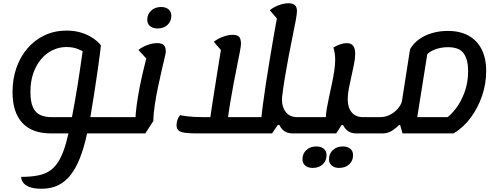

<svg xmlns="http://www.w3.org/2000/svg" viewBox="-20 -795 3064 1180"><path d="M505 25 529 -75H690L674 25ZM235 365Q188 365 160.5 354Q133 343 121.5 326Q110 309 110 292Q171 292 215 283Q259 274 290.5 251.5Q322 229 345.5 187Q369 145 387 80Q405 15 423 -79Q432 -125 440.5 -174Q449 -223 457 -272Q465 -321 471.5 -366.5Q478 -412 483.5 -450Q489 -488 493 -514L504 -472Q491 -480 460.5 -493Q430 -506 388 -506Q345 -506 305 -487.5Q265 -469 234 -433Q203 -397 185 -346Q167 -295 167 -229Q167 -171 182 -137Q197 -103 226 -89Q255 -75 297 -75H446V25H294Q177 25 117 -40Q57 -105 57 -229Q57 -310 81 -378.5Q105 -447 149.5 -498.5Q194 -550 255 -578.5Q316 -607 389 -607Q434 -607 470 -597Q506 -587 532.5 -572Q559 -557 576 -542Q593 -527 600 -517Q600 -511 595 -470.5Q590 -430 581 -368Q572 -306 561 -233.5Q550 -161 538 -91Q525 -15 509 53Q493 121 470.5 178Q448 235 416.5 277Q385 319 340.5 342Q296 365 235 365ZM674 25 691 -75Q702 -75 704 -62Q706 -49 702 -25Q698 -3 691.5 11Q685 25 674 25Z M675 25 691 -75H834L812 -55Q813 -99 820.5 -152.5Q828 -206 838.5 -259.5Q849 -313 860 -358.5Q871 -404 878.5 -433Q886 -462 887 -466L893 -420L831 -488Q856 -508 887.5 -519Q919 -530 947 -530Q974 -530 986.5 -518Q999 -506 999 -477Q999 -470 991.5 -438.5Q984 -407 973 -359.5Q962 -312 950.5 -257Q939 -202 931 -148Q923 -94 922 -51L873 25ZM675 25Q664 25 661.5 12Q659 -1 663 -25Q668 -48 674 -61.5Q680 -75 691 -75ZM948 -620Q919 -620 902 -634.5Q885 -649 885 -673Q885 -708 909 -730Q933 -752 970 -752Q999 -752 1016 -737.5Q1033 -723 1033 -698Q1033 -664 1009.5 -642Q986 -620 948 -620Z M1779 25Q1741 25 1719 4Q1697 -17 1688 -51L1730 -27H1634L1724 -280Q1720 -251 1716.5 -225.5Q1713 -200 1713 -181Q1713 -135 1737.5 -105Q1762 -75 1808 -75H1870L1853 25ZM1195 25Q1145 25 1116.5 21Q1088 17 1076.5 6Q1065 -5 1065 -26Q1065 -42 1070.5 -58Q1076 -74 1086 -87Q1107 -83 1128 -80.5Q1149 -78 1173.5 -76.5Q1198 -75 1230 -75H1308L1269 -50Q1276 -100 1285 -157.5Q1294 -215 1303 -271.5Q1312 -328 1319.5 -376Q1327 -424 1332.5 -456Q1338 -488 1339 -496L1360 -462L1294 -538Q1319 -558 1351 -569.5Q1383 -581 1410 -581Q1438 -581 1449.5 -568.5Q1461 -556 1461 -526Q1461 -513 1454.5 -478.5Q1448 -444 1438 -395Q1428 -346 1417 -288Q1406 -230 1395.5 -168Q1385 -106 1378 -47L1347 -75H1622L1586 -65Q1588 -93 1595.5 -150Q1603 -207 1614 -280Q1625 -353 1638 -430.5Q1651 -508 1663 -578.5Q1675 -649 1685 -700L1704 -656L1638 -732Q1661 -751 1693 -763Q1725 -775 1753 -775Q1779 -775 1792 -763.5Q1805 -752 1805 -728Q1805 -709 1797.5 -669Q1790 -629 1778.5 -573Q1767 -517 1754.5 -451.5Q1742 -386 1730.5 -317Q1719 -248 1711.5 -180Q1704 -112 1704 -52L1652 25ZM1853 25 1870 -75Q1881 -75 1883 -62Q1885 -49 1881 -25Q1877 -3 1870.5 11Q1864 25 1853 25Z M1854 25 1870 -75H2018L1983 -40V-76Q1983 -98 1989 -131.5Q1995 -165 2003.5 -204Q2012 -243 2020.5 -283.5Q2029 -324 2034.5 -361Q2040 -398 2040 -427Q2040 -448 2037 -467.5Q2034 -487 2029 -503Q2049 -515 2070.5 -522.5Q2092 -530 2111 -530Q2138 -530 2150.5 -513.5Q2163 -497 2163 -465Q2163 -438 2156 -402Q2149 -366 2140 -327Q2131 -288 2124 -251.5Q2117 -215 2117 -185Q2117 -134 2141.5 -104.5Q2166 -75 2212 -75H2258L2242 25H2170Q2133 25 2110.5 4Q2088 -17 2080 -51L2111 -27H2080L2046 25ZM2242 25 2259 -75Q2270 -75 2272 -62Q2274 -49 2270 -25Q2266 -3 2259.5 11Q2253 25 2242 25ZM1854 25Q1843 25 1840.5 12Q1838 -1 1842 -25Q1847 -48 1853 -61.5Q1859 -75 1870 -75ZM2064 237Q2036 237 2019 222.5Q2002 208 2002 184Q2002 149 2026 127Q2050 105 2087 105Q2116 105 2133 119.5Q2150 134 2150 159Q2150 193 2126 215Q2102 237 2064 237ZM1902 237Q1873 237 1856 222.5Q1839 208 1839 184Q1839 149 1863 127Q1887 105 1924 105Q1953 105 1970 119.5Q1987 134 1987 159Q1987 193 1963.5 215Q1940 237 1902 237Z M2243 25 2259 -75H2314Q2351 -75 2380.5 -91.5Q2410 -108 2429 -132Q2448 -156 2451 -178L2500 -492Q2520 -528 2555.5 -553.5Q2591 -579 2636.5 -592Q2682 -605 2732 -605Q2807 -605 2859.5 -576Q2912 -547 2940 -492Q2968 -437 2968 -358Q2968 -281 2943 -207Q2918 -133 2873.5 -72.5Q2829 -12 2768 25H2454L2439 -27H2432Q2419 -11 2391.5 7Q2364 25 2332 25ZM2539 -41 2509 -75H2766L2720 -68Q2747 -84 2779 -124.5Q2811 -165 2834 -225Q2857 -285 2857 -359Q2857 -428 2830 -466.5Q2803 -505 2733 -505Q2686 -505 2647 -488.5Q2608 -472 2595 -447L2611 -494ZM2243 25Q2232 25 2229.5 12Q2227 -1 2231 -25Q2236 -48 2242 -61.5Q2248 -75 2259 -75Z"/></svg>

Font: Lemonada
Style: Regular
Weight: 400
Designer: Mohamed Gaber (Arabic), Eduardo Tunni (Latin)
Foundry: Kief Type Foundry
Version: Version 4.005